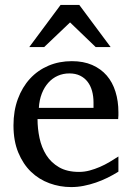

<svg xmlns="http://www.w3.org/2000/svg" viewBox="-20 -740 530 772"><path d="M456.1 -49.8Q435.1 -36.6 412.4 -25.4Q389.6 -14.2 365.5 -5.9Q341.3 2.4 316.4 7.3Q291.5 12.2 266.1 12.2Q220.7 12.2 178.7 -3.2Q136.7 -18.6 104.7 -49.3Q72.8 -80.1 53.5 -126.7Q34.2 -173.3 34.2 -235.8Q34.2 -294.4 51.8 -342Q69.3 -389.6 100.6 -423.6Q131.8 -457.5 174.8 -475.8Q217.8 -494.1 269 -494.1Q315.4 -494.1 350.6 -478.8Q385.7 -463.4 409.2 -436.3Q432.6 -409.2 444.3 -371.3Q456.1 -333.5 456.1 -289.1V-275.9Q456.1 -268.1 455.1 -261.2H130.9Q130.9 -223.1 138.9 -185.1Q147 -147 166 -116.7Q185.1 -86.4 217.3 -67.6Q249.5 -48.8 297.9 -48.8Q319.3 -48.8 340.3 -54.4Q361.3 -60.1 381.6 -68.8Q401.9 -77.6 420.4 -88.6Q439 -99.6 456.1 -110.8ZM356 -328.1Q356 -353 350.1 -374.3Q344.2 -395.5 332.3 -411.1Q320.3 -426.8 302 -435.8Q283.7 -444.8 258.8 -444.8Q233.9 -444.8 212.4 -435.3Q190.9 -425.8 174.6 -407.7Q158.2 -389.6 148.2 -364Q138.2 -338.4 136.2 -306.2H356ZM364.7 -550.8 261.7 -649.9 157.7 -550.8H97.7L223.6 -720.2H298.8L424.8 -550.8Z"/></svg>

Font: Charis SIL Am
Style: Regular
Weight: 400
Foundry: SIL International
Version: Version 5.000